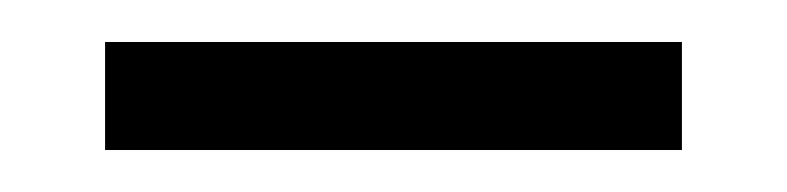

<svg xmlns="http://www.w3.org/2000/svg" viewBox="-20 -306 373 91"><path d="M29.8 -234.9V-286.1H303.2V-234.9Z"/></svg>

Font: Lumene Sans Light
Style: Regular
Weight: 300
Designer: Deni Anggara
Version: Version 1.003;Glyphs 3.1.2 (3151)